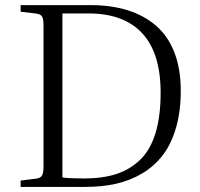

<svg xmlns="http://www.w3.org/2000/svg" viewBox="-20 -734 784 754"><path d="M61 0V-24.9L120.1 -32.2Q138.7 -34.2 144.8 -44.4Q150.9 -54.7 150.9 -82V-633.8Q150.9 -660.2 144.8 -669.7Q138.7 -679.2 118.2 -681.2L61 -688V-713.9H335Q416.5 -713.9 481 -693.8Q545.4 -673.8 592.5 -633.3Q639.6 -592.8 664.8 -528.1Q689.9 -463.4 689.9 -377.9Q689.9 -297.4 671.6 -233.6Q653.3 -169.9 620.6 -126.5Q587.9 -83 540.8 -54.4Q493.7 -25.9 438 -12.9Q382.3 0 315.9 0ZM310.1 -33.2Q382.8 -33.2 436.5 -50.5Q490.2 -67.9 530.3 -106.4Q570.3 -145 590.6 -210.9Q610.8 -276.9 610.8 -370.1Q610.8 -525.4 538.6 -603.3Q466.3 -681.2 328.1 -681.2H225.1V-37.1Q250.5 -33.2 310.1 -33.2Z"/></svg>

Font: Literata Light
Style: Regular
Weight: 300
Designer: Latin by Veronika Burian and Jose Scaglione. Greek by Irene Vlachou. Cyrillic by Vera Evstafieva.
Foundry: TypeTogether
Version: Version 3.021